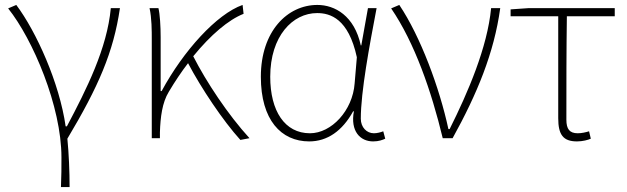

<svg xmlns="http://www.w3.org/2000/svg" viewBox="-20 -560 2539 778"><path d="M227 198H262C262 136 259 62 253 2C379 -209 440 -349 466 -527H429C414 -364 331 -199 251 -48H246C221 -224 127 -432 46 -540L13 -526C113 -401 229 -129 229 78C229 125 229 147 227 198Z M954 7 991 0C904 -95 816 -228 763 -332C834 -419 906 -480 967 -504L963 -540C858 -503 723 -354 635 -191H631V-409C631 -453 628 -503 622 -527H586C595 -486 595 -438 595 -396V0H628V-24C630 -85 637 -144 664 -188C689 -230 715 -269 742 -304C795 -203 884 -70 954 7Z M1233 13C1306 13 1367 -29 1411 -109H1414C1399 -29 1439 13 1492 13C1515 13 1530 7 1541 2L1533 -28C1523 -24 1508 -20 1495 -20C1466 -20 1442 -44 1442 -79C1442 -188 1477 -375 1506 -527H1471L1444 -376H1442C1416 -496 1337 -540 1266 -540C1145 -540 1037 -434 1037 -249C1037 -74 1119 13 1233 13ZM1236 -20C1134 -20 1075 -110 1075 -249C1075 -414 1166 -507 1265 -507C1318 -507 1392 -485 1426 -328L1417 -222C1409 -112 1323 -20 1236 -20Z M1774 0H1814C1913 -179 1982 -345 2007 -527H1970C1955 -368 1876 -185 1802 -37H1797C1761 -204 1684 -412 1598 -540L1565 -526C1660 -387 1728 -191 1774 0Z M2318 13C2341 13 2363 7 2374 2L2367 -28C2354 -24 2337 -20 2321 -20C2288 -20 2275 -37 2275 -75C2275 -215 2275 -353 2277 -494H2471V-527H2121L2049 -522V-494H2242V-81C2242 -14 2262 13 2318 13Z"/></svg>

Font: Noto Sans CJK SC Thin
Style: Regular
Weight: 100
Designer: Ryoko NISHIZUKA 西塚涼子 (kana, bopomofo & ideographs); Paul D. Hunt (Latin, Greek & Cyrillic); Sandoll Communications 산돌커뮤니
Foundry: Adobe
Version: Version 2.004;hotconv 1.0.118;makeotfexe 2.5.65603